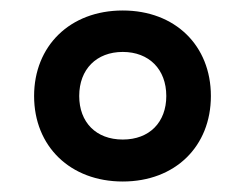

<svg xmlns="http://www.w3.org/2000/svg" viewBox="-20 -744 468 366"><path d="M214 -398C314 -398 382 -465 382 -561C382 -657 314 -724 214 -724C113 -724 45 -656 45 -561C45 -465 114 -398 214 -398ZM214 -478C163 -478 131 -511 131 -561C131 -612 164 -645 214 -645C264 -645 297 -612 297 -561C297 -511 265 -478 214 -478Z"/></svg>

Font: Noto Sans Arabic UI SmBd
Style: Regular
Weight: 600
Designer: Monotype Design Team, Nadine Chahine and Nizar Qandah
Foundry: Monotype Imaging Inc.
Version: Version 2.010